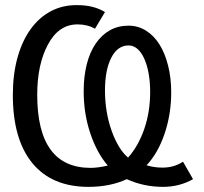

<svg xmlns="http://www.w3.org/2000/svg" viewBox="-20 -718 793 748"><path d="M732 -20Q679 10 615 10Q540 10 474 -20Q409 10 325 10Q182 10 106 -82.5Q30 -175 30 -348Q30 -428 48 -493Q66 -558 99 -604Q132 -650 178.5 -674.5Q225 -699 282 -698Q345 -698 389 -671L350 -606Q321 -623 282 -623Q209 -623 167 -545Q125 -467 125 -349Q125 -64 333 -64Q362 -64 400 -73Q358 -121 332 -198Q306 -275 306 -362Q306 -420 318 -467.5Q330 -515 353 -548.5Q376 -582 408 -600Q440 -618 481 -618Q518 -618 549 -598.5Q580 -579 601.5 -544.5Q623 -510 635 -462Q647 -414 647 -358Q647 -274 621.5 -198Q596 -122 551 -74Q581 -65 613 -65Q658 -65 693 -88ZM481 -541Q438 -541 413.5 -493Q389 -445 389 -366Q389 -283 414 -211Q440 -137 479 -104Q519 -149 542 -215.5Q565 -282 565 -360Q565 -399 559 -432Q553 -465 542 -489.5Q531 -514 515.5 -527.5Q500 -541 481 -541Z"/></svg>

Font: Libra Sans
Style: Regular
Weight: 400
Foundry: Context Ltd
Version: Version 1.000; ttfautohint (v1.3)